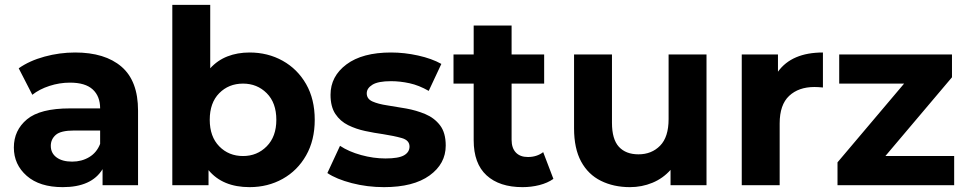

<svg xmlns="http://www.w3.org/2000/svg" viewBox="-20 -762 3974 790"><path d="M402 0V-66Q357 8 238 8Q143 8 90 -38.5Q37 -85 37 -155Q37 -226 91 -271Q145 -316 268 -316H392Q392 -366 361.5 -394Q331 -422 268 -422Q225 -422 183.5 -408.5Q142 -395 113 -372L57 -481Q101 -512 163 -529Q225 -546 289 -546Q412 -546 480 -487.5Q548 -429 548 -307V0ZM392 -170V-225H285Q230 -225 209.5 -207Q189 -189 189 -162Q189 -132 212.5 -114.5Q236 -97 277 -97Q316 -97 347 -115.5Q378 -134 392 -170Z M1007 8Q896 8 838 -62V0H689V-742H845V-481Q875 -514 916 -530Q957 -546 1007 -546Q1082 -546 1143 -512Q1204 -478 1239.5 -416Q1275 -354 1275 -269Q1275 -185 1239.5 -122.5Q1204 -60 1143 -26Q1082 8 1007 8ZM980 -120Q1038 -120 1077.5 -160Q1117 -200 1117 -269Q1117 -339 1077.5 -378.5Q1038 -418 980 -418Q921 -418 882 -378.5Q843 -339 843 -269Q843 -200 882 -160Q921 -120 980 -120Z M1560 8Q1491 8 1427.5 -8.5Q1364 -25 1327 -50L1379 -162Q1415 -138 1466 -124Q1517 -110 1566 -110Q1620 -110 1642.5 -123Q1665 -136 1665 -159Q1665 -185 1633 -194Q1601 -203 1556 -210Q1520 -215 1482.5 -223Q1445 -231 1412.5 -247Q1380 -263 1360 -293Q1340 -323 1340 -372Q1340 -448 1405.5 -497Q1471 -546 1589 -546Q1644 -546 1700.5 -533.5Q1757 -521 1796 -499L1744 -388Q1704 -411 1665 -419.5Q1626 -428 1589 -428Q1536 -428 1512.5 -413.5Q1489 -399 1489 -378Q1489 -355 1512.5 -344.5Q1536 -334 1573 -328.5Q1610 -323 1651.5 -315.5Q1693 -308 1730 -292.5Q1767 -277 1790.5 -246.5Q1814 -216 1814 -163Q1814 -88 1747.5 -40Q1681 8 1560 8Z M2130 8Q2035 8 1982 -40.5Q1929 -89 1929 -185V-418H1846V-538H1929V-657H2085V-538H2219V-418H2085V-187Q2085 -153 2102.5 -134.5Q2120 -116 2152 -116Q2189 -116 2215 -136L2257 -26Q2233 -9 2199.5 -0.5Q2166 8 2130 8Z M2572 8Q2505 8 2452.5 -18Q2400 -44 2371 -97.5Q2342 -151 2342 -234V-538H2498V-257Q2498 -189 2526.5 -158Q2555 -127 2607 -127Q2661 -127 2696 -162.5Q2731 -198 2731 -272V-538H2887V0H2739V-63Q2708 -28 2664.5 -10Q2621 8 2572 8Z M3032 0V-538H3181V-467Q3238 -546 3366 -546V-402Q3346 -404 3331 -404Q3266 -404 3227 -367.5Q3188 -331 3188 -254V0Z M3426 0V-94L3700 -418H3433V-538H3897V-444L3623 -120H3906V0Z"/></svg>

Font: Montserrat
Style: Bold
Weight: 700
Designer: Julieta Ulanovsky
Foundry: Julieta Ulanovsky
Version: Version 9.000; ttfautohint (v1.8.4.7-5d5b)